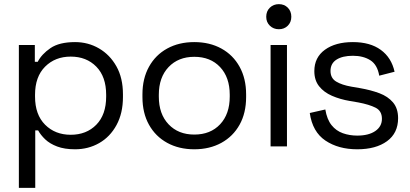

<svg xmlns="http://www.w3.org/2000/svg" viewBox="-20 -706 1978 926"><path d="M71 200V-489H148V-408H162Q181 -445 223.5 -474Q266 -503 342 -503Q405 -503 457.5 -472.5Q510 -442 541.5 -386Q573 -330 573 -251V-238Q573 -160 542 -103Q511 -46 458.5 -16Q406 14 342 14Q291 14 255.5 0.5Q220 -13 198 -34Q176 -55 164 -77H150V200ZM492 -240V-249Q492 -336 444.5 -384.5Q397 -433 321 -433Q246 -433 197.5 -384.5Q149 -336 149 -249V-240Q149 -153 197.5 -104.5Q246 -56 321 -56Q397 -56 444.5 -104.5Q492 -153 492 -240Z M667 -238V-251Q667 -327 698.5 -384Q730 -441 786.5 -472Q843 -503 917 -503Q991 -503 1047.5 -472Q1104 -441 1135.5 -384Q1167 -327 1167 -251V-238Q1167 -161 1135.5 -104.5Q1104 -48 1047.5 -17Q991 14 917 14Q843 14 786.5 -17Q730 -48 698.5 -104.5Q667 -161 667 -238ZM1088 -240V-249Q1088 -333 1041.5 -382.5Q995 -432 917 -432Q840 -432 793 -382.5Q746 -333 746 -249V-240Q746 -156 793 -106.5Q840 -57 917 -57Q995 -57 1041.5 -106.5Q1088 -156 1088 -240Z M1285 0V-489H1364V0ZM1264 -625Q1264 -652 1281.5 -669Q1299 -686 1325 -686Q1351 -686 1368 -669Q1385 -652 1385 -625Q1385 -599 1368 -582Q1351 -565 1325 -565Q1299 -565 1281.5 -582Q1264 -599 1264 -625Z M1474 -161 1549 -178Q1557 -130 1579 -102.5Q1601 -75 1633.5 -63.5Q1666 -52 1703 -52Q1758 -52 1790 -74Q1822 -96 1822 -133Q1822 -171 1791.5 -186.5Q1761 -202 1708 -212L1667 -219Q1620 -227 1581 -244Q1542 -261 1519 -290Q1496 -319 1496 -363Q1496 -429 1547 -466Q1598 -503 1682 -503Q1765 -503 1816.5 -465.5Q1868 -428 1883 -360L1809 -341Q1800 -394 1766 -415.5Q1732 -437 1682 -437Q1632 -437 1603 -418.5Q1574 -400 1574 -364Q1574 -329 1601.5 -312.5Q1629 -296 1675 -288L1716 -281Q1768 -272 1809.5 -256.5Q1851 -241 1875.5 -212Q1900 -183 1900 -136Q1900 -64 1846.5 -25Q1793 14 1703 14Q1612 14 1549.5 -28Q1487 -70 1474 -161Z"/></svg>

Font: Space Grotesk Frontify
Style: Regular
Weight: 400
Designer: Florian Karsten
Version: Version 2.000